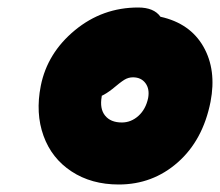

<svg xmlns="http://www.w3.org/2000/svg" viewBox="-20 -737 592 517"><path d="M299.8 -240.2Q226.1 -240.2 172.6 -275.4Q119.1 -310.5 97.2 -371.3Q75.2 -432.1 89.8 -505.9Q107.4 -594.2 181.6 -655.5Q255.9 -716.8 352.1 -716.8Q394.5 -716.8 412.1 -691.9Q491.7 -674.3 527.6 -611.6Q563.5 -548.8 546.9 -462.9Q526.4 -359.4 458.7 -299.8Q391.1 -240.2 299.8 -240.2ZM253.9 -477.1Q248 -444.3 262.9 -425.8Q277.8 -407.2 308.1 -407.2Q333 -407.2 352.8 -425Q372.6 -442.9 378.9 -473.1Q383.3 -497.6 371.6 -513.2Q359.9 -528.8 337.9 -528.8Q325.7 -528.8 314.9 -522.2Q304.2 -515.6 282.2 -497.1Q266.6 -484.9 253.9 -479Z"/></svg>

Font: Shantell Sans Irregular
Style: Italic
Weight: 800
Italic angle: -11.31°
Designer: Stephen Nixon, Anya Danilova, Shantell Martin
Foundry: Arrow Type
Version: Version 1.006;[9816181b4]